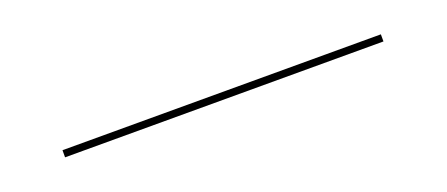

<svg xmlns="http://www.w3.org/2000/svg" viewBox="-9 -34 619 266"><g transform="rotate(-20 300.0 99.0)"><path d="M65.3 104V93.5H534.7V104Z"/></g></svg>

Font: Playfair 144pt SemiExpanded SemiBold
Style: Regular
Weight: 600
Width: 6
Designer: Claus Eggers Sørensen
Foundry: Claus Eggers Sørensen
Version: Version 2.203